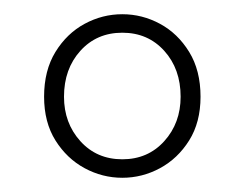

<svg xmlns="http://www.w3.org/2000/svg" viewBox="-20 -704 344 270"><path d="M152 -454Q124 -454 99 -467.5Q74 -481 58 -506.5Q42 -532 42 -568Q42 -605 58 -631Q74 -657 99 -670.5Q124 -684 152 -684Q180 -684 205 -670.5Q230 -657 246 -631Q262 -605 262 -568Q262 -532 246 -506.5Q230 -481 205 -467.5Q180 -454 152 -454ZM152 -480Q188 -480 211 -505.5Q234 -531 234 -568Q234 -607 211 -632.5Q188 -658 152 -658Q116 -658 93 -632.5Q70 -607 70 -568Q70 -531 93 -505.5Q116 -480 152 -480Z"/></svg>

Font: Assistant ExtraLight ExtraLight
Style: Regular
Weight: 250
Version: Version 3.000